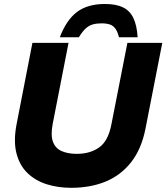

<svg xmlns="http://www.w3.org/2000/svg" viewBox="-20 -910 815 940"><path d="M328.4 9.5Q264.9 9.5 209.4 -7.7Q154 -25 115 -62.3Q76.1 -99.5 60.7 -159Q45.2 -218.5 61.2 -302L138.7 -700H315.5L238 -303.5Q227.4 -248.3 239.2 -216.1Q250.9 -184 281.5 -170.4Q312.1 -156.8 356.2 -156.8Q421.4 -156.8 465.8 -188.5Q510.2 -220.1 525.7 -302.5L603.7 -700H774.5L692.5 -281.3Q673 -181.4 622.8 -116.9Q572.6 -52.5 498 -21.5Q423.3 9.5 328.4 9.5ZM272.9 -727.6Q304.9 -812.1 356.9 -851.3Q408.9 -890.5 493.3 -890.5Q548.3 -890.5 582.1 -874Q615.8 -857.5 633 -821.8Q650.2 -786 653.8 -727.6H562.5Q555.5 -755.6 544.7 -770.1Q534 -784.7 517.7 -790.2Q501.4 -795.7 476.9 -795.7Q452.3 -795.7 433.5 -790.2Q414.7 -784.7 399 -770.1Q383.2 -755.6 366.2 -727.6Z"/></svg>

Font: REM Medium
Style: Italic
Weight: 500
Italic angle: -11°
Designer: Octavio Pardo
Foundry: Ashler Design
Version: Version 1.005;gftools[0.9.28]